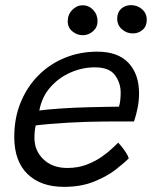

<svg xmlns="http://www.w3.org/2000/svg" viewBox="-20 -735 591 747"><path d="M481 -119Q464 -101.5 430.2 -75.2Q396.5 -49 346 -28.5Q295.5 -8 228.5 -8Q138.5 -8 87 -58Q35.5 -108 35.5 -202.5Q35.5 -276 60.5 -336.8Q85.5 -397.5 129.5 -441.8Q173.5 -486 232.2 -510Q291 -534 358.5 -534Q439 -534 480 -490.2Q521 -446.5 521 -372Q521 -345 516 -318.2Q511 -291.5 501.5 -262.5Q496.5 -262.5 476.8 -262.5Q457 -262.5 429.5 -262.5Q402 -262.5 372.8 -262Q343.5 -261.5 320 -261Q286.5 -260 246.8 -257.8Q207 -255.5 172.2 -252.5Q137.5 -249.5 119 -247Q114 -227.5 114 -198Q114 -149 149 -115.2Q184 -81.5 242 -81.5Q283.5 -81.5 317.2 -94.5Q351 -107.5 376.5 -125.5Q402 -143.5 418 -159Q434 -174.5 440 -180Q443.5 -176.5 452.5 -165.5Q461.5 -154.5 470 -141.5Q478.5 -128.5 481 -119ZM133 -305Q155.5 -308.5 210.8 -312.5Q266 -316.5 332 -318Q370.5 -319 404.5 -319.5Q438.5 -320 443 -320Q449.5 -342.5 449.5 -374.5Q449.5 -412.5 427.2 -442.8Q405 -473 348.5 -473Q301 -473 255.2 -453.2Q209.5 -433.5 176.2 -396Q143 -358.5 133 -305ZM497 -605Q472.5 -605 454.2 -621.2Q436 -637.5 436 -662.5Q436 -687 451.5 -701Q467 -715 489.5 -715Q514.5 -715 532.8 -699Q551 -683 551 -658Q551 -633 535 -619Q519 -605 497 -605ZM302 -598Q280 -598 261.8 -612.8Q243.5 -627.5 243.5 -652Q243.5 -678.5 261.2 -696.5Q279 -714.5 301.5 -714.5Q325.5 -714.5 342.5 -696.5Q359.5 -678.5 359.5 -652.5Q359.5 -629 342 -613.5Q324.5 -598 302 -598Z"/></svg>

Font: Grandstander Light
Style: Italic
Weight: 300
Italic angle: -15°
Designer: Tyler Finck
Foundry: Etcetera Type Co
Version: Version 1.200; ttfautohint (v1.8.3)